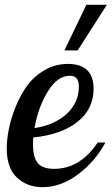

<svg xmlns="http://www.w3.org/2000/svg" viewBox="-20 -770 463 796"><path d="M8 -154Q8 -190 16.5 -234Q25 -278 44.5 -326.5Q64 -375 92 -414Q120 -453 164.5 -479Q209 -505 261 -505Q368 -505 368 -402Q368 -318 301.5 -265Q235 -212 118 -200Q117 -189 117 -169Q117 -117 137 -93.5Q157 -70 204 -70Q312 -70 385 -179H417Q375 -101 304 -47.5Q233 6 156 6Q93 6 50.5 -33.5Q8 -73 8 -154ZM123 -239Q207 -252 257 -298.5Q307 -345 307 -412Q307 -456 270 -456Q218 -456 178 -390.5Q138 -325 123 -239ZM247 -561 338 -750H423L302 -561Z"/></svg>

Font: Lobster Two
Style: Italic
Weight: 400
Designer: Pablo Impallari
Foundry: Pablo Impallari. www.impallari.com
Version: Version 1.006